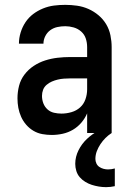

<svg xmlns="http://www.w3.org/2000/svg" viewBox="-20 -548 540 791"><path d="M193 8Q174 8 154.5 4.5Q135 1 118 -9Q101 -19 88 -34Q75 -49 67 -67Q59 -85 55.5 -104Q52 -123 52 -143Q52 -169 58.5 -194.5Q65 -220 81 -241Q97 -262 119 -276.5Q141 -291 166 -299Q191 -307 217 -310Q243 -313 269 -313H339V-354Q339 -372 333.5 -389Q328 -406 314.5 -418Q301 -430 283.5 -435Q266 -440 249 -440Q232 -440 216 -436.5Q200 -433 187 -423.5Q174 -414 166.5 -399Q159 -384 159 -368Q159 -368 159 -368Q159 -368 159 -368H58Q58 -368 58 -368Q58 -368 58 -368Q58 -391 65 -414Q72 -437 85 -456.5Q98 -476 116.5 -490Q135 -504 157 -513Q179 -522 202 -525Q225 -528 249 -528Q273 -528 297.5 -524.5Q322 -521 344.5 -511Q367 -501 386 -485Q405 -469 417.5 -448Q430 -427 435 -402.5Q440 -378 440 -354V0H339V-81Q330 -60 315 -42.5Q300 -25 280.5 -13.5Q261 -2 238.5 3Q216 8 193 8ZM233 -80Q254 -80 274.5 -86Q295 -92 310 -105.5Q325 -119 332 -139Q339 -159 339 -180V-225H269Q256 -225 243 -224Q230 -223 217.5 -220Q205 -217 193.5 -212Q182 -207 172 -198.5Q162 -190 157.5 -178Q153 -166 153 -153Q153 -137 158.5 -122.5Q164 -108 175.5 -97.5Q187 -87 202.5 -83.5Q218 -80 233 -80ZM417 223Q402 223 387 220.5Q372 218 358 213.5Q344 209 331 201Q318 193 308.5 182Q299 171 294.5 156.5Q290 142 290 127Q290 98 303.5 71Q317 44 338.5 24Q360 4 386 -10Q412 -24 440 -32V0Q426 9 414.5 20.5Q403 32 394 45.5Q385 59 379 74.5Q373 90 373 107Q373 116 377 125Q381 134 389 139.5Q397 145 406.5 147.5Q416 150 425 150Q432 150 439 149Q446 148 453 146V219Q444 221 435 222Q426 223 417 223Z"/></svg>

Font: Iosevka SS04 Semibold
Style: Regular
Weight: 600
Monospace: yes
Designer: Belleve Invis
Foundry: Belleve Invis
Version: Version 19.0.0; ttfautohint (v1.8.4)